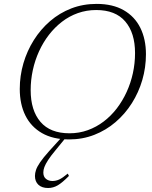

<svg xmlns="http://www.w3.org/2000/svg" viewBox="-20 -706 779 986"><path d="M137.5 -243Q137.5 -139 187.8 -80.2Q238 -21.5 337 -21.5Q386.5 -21.5 430.8 -37.5Q475 -53.5 512.5 -82Q550 -110.5 579.8 -149.2Q609.5 -188 630.5 -234Q651.5 -280 662.5 -330.5Q673.5 -381 673.5 -433.5Q673.5 -537 623.2 -595.8Q573 -654.5 474 -654.5Q424.5 -654.5 380 -638.8Q335.5 -623 298.2 -594.2Q261 -565.5 231.2 -527Q201.5 -488.5 180.5 -442.5Q159.5 -396.5 148.5 -345.8Q137.5 -295 137.5 -243ZM729.5 -427.5Q729.5 -359.5 710.8 -295.2Q692 -231 657 -175.8Q622 -120.5 573.2 -78.8Q524.5 -37 464.2 -13.5Q404 10 335 10Q252 10 195.5 -22.5Q139 -55 110.2 -113.2Q81.5 -171.5 81.5 -249Q81.5 -316.5 100.2 -380.8Q119 -445 153.8 -500.2Q188.5 -555.5 237.2 -597.5Q286 -639.5 346.2 -662.8Q406.5 -686 476 -686Q559 -686 615.5 -653.5Q672 -621 700.8 -562.8Q729.5 -504.5 729.5 -427.5ZM202.5 180Q202.5 201.5 216 212.5Q229.5 223.5 249 223.5Q267 223.5 284 215.8Q301 208 328 185.5L334 197.5Q300.5 231.5 277 245.5Q253.5 259.5 227 259.5Q195 259.5 177.2 242.8Q159.5 226 159.5 197.5Q159.5 183 165 166.5Q170.5 150 186.2 127Q202 104 231.5 71L304 -9H326L266 64.5Q240.5 95 227 116Q213.5 137 208 151.8Q202.5 166.5 202.5 180Z"/></svg>

Font: Newsreader 16pt 16pt Light
Style: Italic
Weight: 300
Italic angle: -17°
Version: Version 1.003